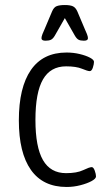

<svg xmlns="http://www.w3.org/2000/svg" viewBox="-20 -738 410 764"><path d="M245 6Q151 6 103 -62Q55 -130 55 -259Q55 -390 103 -459.5Q151 -529 245 -529Q272 -529 297 -523Q322 -517 338 -508.5Q354 -500 354 -492Q354 -483 349.5 -469Q345 -455 337 -455Q329 -455 306 -464.5Q283 -474 243 -474Q181 -474 151 -422Q121 -370 121 -261Q121 -153 151 -101Q181 -49 243 -49Q286 -49 311 -61Q336 -73 345 -73Q352 -73 357 -59Q362 -45 362 -36Q362 -27 344.5 -17.5Q327 -8 300 -1Q273 6 245 6ZM161 -576Q145 -576 145 -586Q145 -592 149 -602.5Q153 -613 157 -621L187 -692Q194 -709 205.5 -713.5Q217 -718 238 -718Q259 -718 270 -713Q281 -708 288 -692L318 -621Q322 -613 326 -602.5Q330 -592 330 -586Q330 -576 314 -576Q300 -576 292.5 -580Q285 -584 278 -596L238 -666L198 -596Q191 -584 183 -580Q175 -576 161 -576Z"/></svg>

Font: Asap Condensed Light
Style: Regular
Weight: 300
Width: 3
Designer: Pablo Cosgaya
Foundry: Omnibus-Type
Version: Version 3.001; ttfautohint (v1.8.4.7-5d5b)